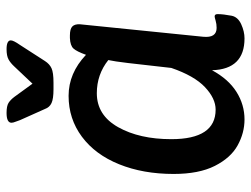

<svg xmlns="http://www.w3.org/2000/svg" viewBox="-110 -648 765 585"><g transform="rotate(-90 272.5 -355.5)"><path d="M35 -209Q35 -302 64.5 -375Q94 -448 148.5 -488.5Q203 -529 273 -529Q342 -529 398 -476Q408 -504 417 -514Q426 -524 449 -525H457Q477 -525 484.5 -517.5Q492 -510 491 -494L453 -119Q449 -78 480 -78Q492 -78 502 -81Q512 -84 515 -84Q522 -84 522 -75Q522 -58 517 -32Q513 -13 491 -3Q469 7 448 7Q354 7 351 -92Q324 -42 285 -17.5Q246 7 201 7Q160 7 122 -14Q84 -35 59.5 -83.5Q35 -132 35 -209ZM358 -216 373 -348Q378 -390 382 -408Q338 -443 281 -443Q214 -443 177.5 -378Q141 -313 141 -216Q141 -81 231 -81Q265 -81 299.5 -113.5Q334 -146 358 -216ZM233 -601 199 -677Q198 -681 194.5 -689.5Q191 -698 191 -703Q191 -718 221 -718Q242 -718 251.5 -712Q261 -706 270 -694L310 -639L362 -694Q373 -706 384 -712Q395 -718 415 -718Q442 -718 442 -705Q442 -701 438.5 -694Q435 -687 428 -677L379 -601Q370 -587 357 -581Q344 -575 313 -575H293Q264 -575 251 -581Q238 -587 233 -601Z"/></g></svg>

Font: Asap-MediumItalic
Style: Italic
Weight: 500
Italic angle: -6°
Designer: Pablo Cosgaya
Foundry: Omnibus-Type
Version: Version 2.000; ttfautohint (v1.8)